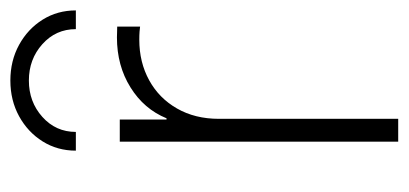

<svg xmlns="http://www.w3.org/2000/svg" viewBox="-226 -551 777 365"><g transform="rotate(-90 162.5 -368.5)"><path d="M75.7 0V-529.3H117.7V-440.4H120.1Q137.7 -483.4 179 -509Q220.2 -534.7 273.9 -534.7Q280.3 -534.7 284.9 -534.4Q289.6 -534.2 294.4 -534.2V-490.7Q291.5 -491.2 284.9 -491.7Q278.3 -492.2 269.5 -492.2Q226.6 -492.2 192.4 -473.4Q158.2 -454.6 138.7 -420.4Q119.1 -386.2 119.1 -340.8V0ZM191.9 -737.3Q229.5 -737.3 259.8 -720.7Q290 -704.1 307.6 -676Q325.2 -647.9 325.2 -612.8H289.6Q289.6 -650.9 261 -676.5Q232.4 -702.1 191.9 -702.1Q151.4 -702.1 122.8 -676.5Q94.2 -650.9 94.2 -612.8H58.6Q58.6 -647.9 76.2 -676Q93.8 -704.1 124 -720.7Q154.3 -737.3 191.9 -737.3Z"/></g></svg>

Font: Inter 24pt ExtraLight
Style: Regular
Weight: 250
Designer: Rasmus Andersson
Foundry: rsms
Version: Version 4.001;git-66647c0bb